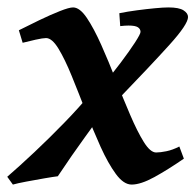

<svg xmlns="http://www.w3.org/2000/svg" viewBox="-41 -477 527 517"><path d="M465.3 -431.2Q465.3 -411.6 415 -356Q364.7 -300.3 268.1 -200.2L231 -242.2Q259.8 -275.9 283.9 -308.1Q308.1 -340.3 322.8 -363Q337.4 -385.7 337.4 -391.1Q337.4 -398.9 330.3 -403.6Q323.2 -408.2 305.2 -408.2Q295.9 -408.2 282.7 -406.7L280.3 -441.4Q301.8 -445.8 327.4 -449.2Q353 -452.6 376 -454.8Q398.9 -457 412.6 -457Q440.9 -457 453.1 -449.2Q465.3 -441.4 465.3 -431.2ZM454.1 -49.8Q411.6 -20.5 374.8 -0.2Q337.9 20 313.5 20Q292 20 271 -8.5Q250 -37.1 229.7 -82Q209.5 -127 189.9 -177.2Q170.4 -227.5 152.1 -272.5Q133.8 -317.4 116.5 -345.9Q99.1 -374.5 83 -374.5Q74.7 -374.5 54.7 -370.1Q34.7 -365.7 20 -361.8L9.8 -395.5Q34.7 -408.2 64.7 -422.6Q94.7 -437 119.9 -447Q145 -457 155.8 -457Q173.8 -457 192.9 -428.7Q211.9 -400.4 231.7 -356Q251.5 -311.5 271 -261.7Q290.5 -211.9 309.6 -167.5Q328.6 -123 346.2 -94.7Q363.8 -66.4 379.4 -66.4Q390.6 -66.4 407.2 -69.8Q423.8 -73.2 441.9 -82.5ZM239.7 -180.2Q219.2 -150.9 186.5 -106Q153.8 -61 114.7 -2.4Q103 -1 78.6 3.2Q54.2 7.3 29.8 12Q5.4 16.6 -6.3 20L-21.5 -1Q10.7 -28.8 51.8 -67.4Q92.8 -106 132.8 -147.2Q172.9 -188.5 202.1 -224.1Z"/></svg>

Font: Gentium Plus
Style: Bold Italic
Weight: 700
Italic angle: -8°
Designer: Victor Gaultney, Annie Olsen, Iska Routamaa, Becca Hirsbrunner
Foundry: SIL International
Version: Version 6.101